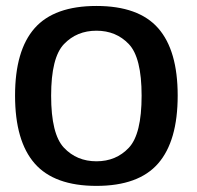

<svg xmlns="http://www.w3.org/2000/svg" viewBox="-20 -619 661 644"><path d="M303.5 4.5Q445 4.5 510.5 -70.8Q576 -146 576 -298.5Q576 -450 510.5 -524.5Q445 -599 303.5 -599Q162 -599 96.2 -524.5Q30.5 -450 30.5 -298.5Q30.5 -146 96.2 -70.8Q162 4.5 303.5 4.5ZM303.5 -78Q237.5 -78 194.5 -123.5Q151.5 -169 151.5 -298Q151.5 -426 194.5 -471Q237.5 -516 303.5 -516Q369.5 -516 412.2 -471Q455 -426 455 -298Q455 -169 412.2 -123.5Q369.5 -78 303.5 -78Z"/></svg>

Font: Anybody UltraCondensed Thin Medium
Style: Regular
Weight: 500
Version: Version 1.111